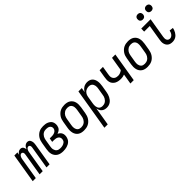

<svg xmlns="http://www.w3.org/2000/svg" viewBox="145 -1861 3205 3205"><g transform="rotate(-45 1747.5 -258.5)"><path d="M-5 0 81 -520H154L146 -471Q152 -483 160.5 -493.5Q169 -504 180 -512Q191 -520 203.5 -524Q216 -528 229 -528Q245 -528 258.5 -522Q272 -516 280 -504.5Q288 -493 292.5 -479Q297 -465 298 -450Q305 -465 313 -479Q321 -493 333.5 -504.5Q346 -516 361 -522Q376 -528 392 -528Q407 -528 421 -522Q435 -516 443 -504.5Q451 -493 455.5 -478.5Q460 -464 461.5 -449Q463 -434 461 -418.5Q459 -403 457 -388L393 0H320L386 -400Q388 -411 388 -421.5Q388 -432 384 -441.5Q380 -451 371.5 -457Q363 -463 352 -463Q343 -463 334.5 -458.5Q326 -454 319.5 -446Q313 -438 308.5 -429.5Q304 -421 301 -412Q298 -403 296 -394Q294 -385 293 -376L231 0H157L223 -400Q225 -411 225 -421.5Q225 -432 221 -441.5Q217 -451 208.5 -457Q200 -463 190 -463Q180 -463 171.5 -458.5Q163 -454 156.5 -446Q150 -438 145.5 -429.5Q141 -421 138 -412Q135 -403 133 -394Q131 -385 130 -376L68 0Z M710 8Q681 8 652.5 2Q624 -4 601 -18.5Q578 -33 561.5 -55Q545 -77 537.5 -104Q530 -131 530.5 -160.5Q531 -190 536 -219L556 -339Q560 -364 568 -388.5Q576 -413 590 -435.5Q604 -458 624 -476.5Q644 -495 667.5 -507Q691 -519 716 -523.5Q741 -528 766 -528Q790 -528 814 -525Q838 -522 859 -513.5Q880 -505 898.5 -491Q917 -477 927.5 -457.5Q938 -438 941 -414Q944 -390 940 -366Q937 -349 930 -332.5Q923 -316 910 -303Q897 -290 881 -281.5Q865 -273 848 -267Q866 -258 882 -244.5Q898 -231 907.5 -212.5Q917 -194 919 -172Q921 -150 917 -128Q913 -107 903.5 -85.5Q894 -64 877.5 -47.5Q861 -31 840 -20Q819 -9 797.5 -3Q776 3 754 5.5Q732 8 710 8ZM710 -62Q724 -62 737 -63Q750 -64 763.5 -67.5Q777 -71 790 -77Q803 -83 814.5 -92.5Q826 -102 832 -114.5Q838 -127 840 -141Q844 -162 836.5 -182Q829 -202 812.5 -213.5Q796 -225 775 -229.5Q754 -234 732 -234H689L701 -304H744Q756 -304 768 -305Q780 -306 792.5 -309Q805 -312 817 -317.5Q829 -323 839 -331.5Q849 -340 855.5 -351.5Q862 -363 864 -375Q867 -395 860 -412.5Q853 -430 838 -440.5Q823 -451 804.5 -454.5Q786 -458 767 -458Q750 -458 733 -454.5Q716 -451 701 -442Q686 -433 674 -420Q662 -407 653.5 -392Q645 -377 640.5 -360.5Q636 -344 633 -328L613 -208Q610 -190 609 -172Q608 -154 612 -137Q616 -120 624 -105.5Q632 -91 645 -81Q658 -71 675 -66.5Q692 -62 710 -62Z M1203 8Q1174 8 1146.5 2Q1119 -4 1096.5 -19Q1074 -34 1059 -56.5Q1044 -79 1037.5 -106Q1031 -133 1031 -161.5Q1031 -190 1036 -219L1056 -339Q1060 -364 1068 -389Q1076 -414 1091 -436.5Q1106 -459 1126 -477.5Q1146 -496 1170 -507.5Q1194 -519 1219.5 -523.5Q1245 -528 1270 -528Q1299 -528 1326.5 -522Q1354 -516 1376.5 -501Q1399 -486 1414.5 -463.5Q1430 -441 1436.5 -414Q1443 -387 1442.5 -358.5Q1442 -330 1438 -301L1418 -181Q1414 -156 1405.5 -131Q1397 -106 1382.5 -83.5Q1368 -61 1348 -42.5Q1328 -24 1304 -12.5Q1280 -1 1254 3.5Q1228 8 1203 8ZM1204 -62Q1220 -62 1237 -65.5Q1254 -69 1269.5 -77.5Q1285 -86 1297.5 -99Q1310 -112 1319 -127.5Q1328 -143 1333 -159.5Q1338 -176 1340 -192L1360 -312Q1363 -330 1364 -347.5Q1365 -365 1362.5 -381.5Q1360 -398 1352.5 -413Q1345 -428 1332.5 -438.5Q1320 -449 1304 -453.5Q1288 -458 1270 -458Q1254 -458 1236.5 -454.5Q1219 -451 1204 -442.5Q1189 -434 1176 -421Q1163 -408 1154 -392.5Q1145 -377 1140.5 -360.5Q1136 -344 1133 -328L1113 -208Q1110 -190 1109 -172.5Q1108 -155 1111 -138.5Q1114 -122 1121.5 -107Q1129 -92 1141 -81.5Q1153 -71 1169.5 -66.5Q1186 -62 1204 -62Z M1472 215 1594 -520H1673L1659 -437Q1669 -457 1684.5 -474.5Q1700 -492 1719.5 -504.5Q1739 -517 1761.5 -522.5Q1784 -528 1805 -528Q1832 -528 1856.5 -520Q1881 -512 1899 -495Q1917 -478 1927 -455Q1937 -432 1941 -406.5Q1945 -381 1943.5 -354Q1942 -327 1938 -301L1918 -181Q1914 -158 1907.5 -135.5Q1901 -113 1890 -91.5Q1879 -70 1864 -51Q1849 -32 1828.5 -18Q1808 -4 1785 2Q1762 8 1739 8Q1713 8 1689 0.5Q1665 -7 1647 -23Q1629 -39 1619 -61.5Q1609 -84 1605 -109L1551 215ZM1708 -62Q1724 -62 1740.5 -65.5Q1757 -69 1772 -78Q1787 -87 1799 -100Q1811 -113 1820 -128.5Q1829 -144 1833.5 -160Q1838 -176 1840 -192L1860 -312Q1863 -329 1864.5 -346.5Q1866 -364 1863 -380.5Q1860 -397 1853 -412Q1846 -427 1834.5 -437.5Q1823 -448 1807 -453Q1791 -458 1774 -458Q1751 -458 1726.5 -450Q1702 -442 1684 -424.5Q1666 -407 1656 -383.5Q1646 -360 1643 -337L1623 -217Q1620 -199 1618.5 -181Q1617 -163 1619 -146Q1621 -129 1627.5 -113Q1634 -97 1645.5 -85Q1657 -73 1673.5 -67.5Q1690 -62 1708 -62Z M2301 0 2331 -181Q2310 -173 2289.5 -169Q2269 -165 2248 -165Q2218 -165 2189.5 -170Q2161 -175 2136.5 -188Q2112 -201 2094.5 -222.5Q2077 -244 2070 -271Q2063 -298 2065 -328Q2067 -358 2072 -387L2094 -520H2173L2149 -376Q2146 -358 2144.5 -340Q2143 -322 2146.5 -305.5Q2150 -289 2159.5 -275Q2169 -261 2182.5 -252Q2196 -243 2213 -239Q2230 -235 2248 -235Q2274 -235 2299.5 -245Q2325 -255 2346 -272L2387 -520H2466L2380 0Z M2703 8Q2674 8 2646.5 2Q2619 -4 2596.5 -19Q2574 -34 2559 -56.5Q2544 -79 2537.5 -106Q2531 -133 2531 -161.5Q2531 -190 2536 -219L2556 -339Q2560 -364 2568 -389Q2576 -414 2591 -436.5Q2606 -459 2626 -477.5Q2646 -496 2670 -507.5Q2694 -519 2719.5 -523.5Q2745 -528 2770 -528Q2799 -528 2826.5 -522Q2854 -516 2876.5 -501Q2899 -486 2914.5 -463.5Q2930 -441 2936.5 -414Q2943 -387 2942.5 -358.5Q2942 -330 2938 -301L2918 -181Q2914 -156 2905.5 -131Q2897 -106 2882.5 -83.5Q2868 -61 2848 -42.5Q2828 -24 2804 -12.5Q2780 -1 2754 3.5Q2728 8 2703 8ZM2704 -62Q2720 -62 2737 -65.5Q2754 -69 2769.5 -77.5Q2785 -86 2797.5 -99Q2810 -112 2819 -127.5Q2828 -143 2833 -159.5Q2838 -176 2840 -192L2860 -312Q2863 -330 2864 -347.5Q2865 -365 2862.5 -381.5Q2860 -398 2852.5 -413Q2845 -428 2832.5 -438.5Q2820 -449 2804 -453.5Q2788 -458 2770 -458Q2754 -458 2736.5 -454.5Q2719 -451 2704 -442.5Q2689 -434 2676 -421Q2663 -408 2654 -392.5Q2645 -377 2640.5 -360.5Q2636 -344 2633 -328L2613 -208Q2610 -190 2609 -172.5Q2608 -155 2611 -138.5Q2614 -122 2621.5 -107Q2629 -92 2641 -81.5Q2653 -71 2669.5 -66.5Q2686 -62 2704 -62Z M3290 8Q3267 8 3245.5 3Q3224 -2 3206.5 -14.5Q3189 -27 3178 -45.5Q3167 -64 3162 -85.5Q3157 -107 3158 -130Q3159 -153 3163 -175L3208 -450H3076L3077 -520H3298L3239 -164Q3236 -146 3236.5 -128Q3237 -110 3244 -94.5Q3251 -79 3266 -70.5Q3281 -62 3299 -62Q3317 -62 3333.5 -71.5Q3350 -81 3361.5 -96Q3373 -111 3379.5 -128.5Q3386 -146 3390 -163L3459 -154Q3455 -134 3447.5 -114Q3440 -94 3429.5 -75.5Q3419 -57 3404 -40.5Q3389 -24 3370.5 -13Q3352 -2 3331.5 3Q3311 8 3290 8ZM3404 -608Q3390 -608 3376 -613.5Q3362 -619 3354 -630Q3346 -641 3344 -655.5Q3342 -670 3344 -685Q3346 -695 3351 -704.5Q3356 -714 3365 -720.5Q3374 -727 3384 -729.5Q3394 -732 3405 -732Q3419 -732 3433 -726.5Q3447 -721 3455 -710Q3463 -699 3465.5 -684.5Q3468 -670 3465 -655Q3463 -645 3458 -635.5Q3453 -626 3444 -619.5Q3435 -613 3425 -610.5Q3415 -608 3404 -608ZM3204 -608Q3190 -608 3176 -613.5Q3162 -619 3154 -630Q3146 -641 3144 -655.5Q3142 -670 3144 -685Q3146 -695 3151 -704.5Q3156 -714 3165 -720.5Q3174 -727 3184 -729.5Q3194 -732 3205 -732Q3219 -732 3233 -726.5Q3247 -721 3255 -710Q3263 -699 3265.5 -684.5Q3268 -670 3265 -655Q3263 -645 3258 -635.5Q3253 -626 3244 -619.5Q3235 -613 3225 -610.5Q3215 -608 3204 -608Z"/></g></svg>

Font: Iosevka Fixed
Style: Italic
Weight: 400
Italic angle: -9°
Monospace: yes
Designer: Belleve Invis
Foundry: Belleve Invis
Version: Version 33.2.4